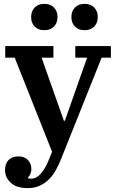

<svg xmlns="http://www.w3.org/2000/svg" viewBox="-20 -760 599 992"><path d="M123 212Q66 212 36 184.5Q6 157 6 118Q6 85 24.5 66.5Q43 48 76 48Q107 48 124.5 67Q142 86 142 114Q142 128 136.5 139.5Q131 151 125 156L126 162Q131 163 142 163Q194 163 235 59L249 24L56 -462H7V-522H256V-462H195L310 -136H315L430 -462H369V-522H553V-462H505L295 63Q284 90 269.5 117Q255 144 234.5 165Q214 186 186.5 199Q159 212 123 212ZM209 -604Q177 -604 159 -623Q141 -642 141 -670V-674Q141 -702 159 -721Q177 -740 209 -740Q241 -740 259 -721Q277 -702 277 -674V-670Q277 -642 259 -623Q241 -604 209 -604ZM417 -604Q385 -604 367 -623Q349 -642 349 -670V-674Q349 -702 367 -721Q385 -740 417 -740Q449 -740 467 -721Q485 -702 485 -674V-670Q485 -642 467 -623Q449 -604 417 -604Z"/></svg>

Font: IBM Plex Serif SemiBold
Style: Regular
Weight: 600
Designer: Mike Abbink, Paul van der Laan, Pieter van Rosmalen
Foundry: Bold Monday
Version: Version 2.5